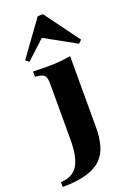

<svg xmlns="http://www.w3.org/2000/svg" viewBox="-205 -737 676 989"><g transform="rotate(-20 133.0 -242.5)"><path d="M79.8 -209.7V-329Q79.8 -360.5 70.6 -372.6Q61.3 -384.7 33.1 -387.9L18.5 -389.5V-418.5Q40.3 -417.7 58.1 -417.3Q75.8 -416.9 98.4 -416.9Q135.5 -416.9 166.1 -419.8Q196.8 -422.6 225 -427.4V-418.5V-209.7ZM-41.1 192.7V166.1Q22.6 163.7 51.2 119Q79.8 74.2 79.8 -22.6V-209.7H225V-36.3Q225 16.9 213.3 59.7Q201.6 102.4 172.6 131.9Q143.5 161.3 91.1 177Q38.7 192.7 -41.1 192.7ZM18.5 -471.8 0 -486.3 138.7 -678.2H167.7L307.3 -487.9L290.3 -471.8L96.8 -579L148.4 -591.9Z"/></g></svg>

Font: Playfair 5pt SemiExpanded Light Black
Style: Regular
Weight: 900
Version: Version 2.203